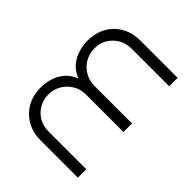

<svg xmlns="http://www.w3.org/2000/svg" viewBox="-70 -817 1113 1113"><g transform="rotate(-45 486.0 -261.0)"><path d="M77 0V-308Q77 -367 103.5 -415.5Q130 -464 179 -493Q228 -522 296 -522Q331 -522 367.5 -511.5Q404 -501 435.5 -475.5Q467 -450 485 -405H486Q504 -450 536 -475.5Q568 -501 605 -511.5Q642 -522 676 -522Q745 -522 794 -493Q843 -464 869 -415.5Q895 -367 895 -308V0H826V-308Q826 -353 806 -387Q786 -421 752.5 -441.5Q719 -462 676 -462Q632 -462 597 -441.5Q562 -421 541.5 -386Q521 -351 521 -308V0H451V-308Q451 -351 430 -386Q409 -421 374.5 -441.5Q340 -462 296 -462Q254 -462 219.5 -441.5Q185 -421 165.5 -387Q146 -353 146 -308V0Z"/></g></svg>

Font: MuseoModerno Thin Light
Style: Regular
Weight: 300
Version: Version 1.003